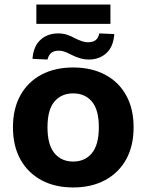

<svg xmlns="http://www.w3.org/2000/svg" viewBox="-20 -814 644 845"><path d="M302 11Q221 11 161.5 -21.5Q102 -54 69.5 -113Q37 -172 37 -254Q37 -335 69.5 -394Q102 -453 161.5 -485Q221 -517 302 -517Q383 -517 443 -485Q503 -453 535.5 -394Q568 -335 568 -254Q568 -172 535.5 -113Q503 -54 443 -21.5Q383 11 302 11ZM302 -103Q354 -103 384.5 -140Q415 -177 415 -254Q415 -331 384.5 -367Q354 -403 302 -403Q250 -403 219.5 -367Q189 -331 189 -254Q189 -177 219.5 -140Q250 -103 302 -103ZM140 -709V-794H466V-709ZM189 -552 123 -555Q127 -610 158 -638.5Q189 -667 236 -667Q256 -667 274 -661.5Q292 -656 311 -645Q328 -637 341 -632.5Q354 -628 366 -628Q389 -628 401 -637.5Q413 -647 417 -667L483 -664Q479 -608 448 -580Q417 -552 371 -552Q351 -552 331 -558Q311 -564 292 -574Q277 -582 264 -586.5Q251 -591 240 -591Q218 -591 206 -581.5Q194 -572 189 -552Z"/></svg>

Font: Mulish ExtraLight ExtraBold
Style: Regular
Weight: 800
Version: Version 3.603